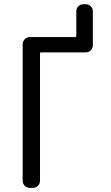

<svg xmlns="http://www.w3.org/2000/svg" viewBox="-20 -910 540 930"><path d="M125 0Q110.4 0 100.1 -9.8Q89.8 -19.5 89.8 -35.2V-695.3Q89.8 -710 100.1 -720.2Q110.4 -730.5 125 -730.5H344.7Q349.6 -730.5 349.6 -735.4V-855.5Q349.6 -870.1 359.9 -879.9Q370.1 -889.6 384.8 -889.6H394.5Q409.2 -889.6 419.4 -879.9Q429.7 -870.1 429.7 -855.5V-691.4Q429.7 -676.8 419.9 -666.5Q410.2 -656.2 394.5 -656.2H178.7Q173.8 -656.2 173.8 -651.4V-35.2Q173.8 -20.5 164.1 -10.3Q154.3 0 138.7 0Z"/></svg>

Font: Rounded-L Mgen+ 2m regular
Style: Regular
Weight: 400
Designer: [Source Han Sans]
Ryoko NISHIZUKA  (kana & ideographs); Paul D. Hunt (Latin, Greek & Cyrillic); Wenlong ZHANG  (bopomofo
Version: Version 1.059.20150602